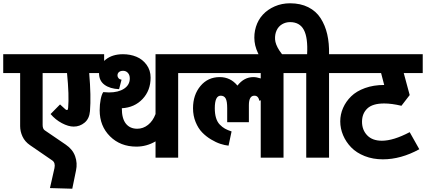

<svg xmlns="http://www.w3.org/2000/svg" viewBox="-55 -966 2618 1180"><path d="M-35.2 -632.8H585V-517.1H493.2Q505.4 -374.5 498 -283.2Q494.1 -236.3 464.8 -212.2Q435.5 -188 397.9 -188Q365.2 -188 325.2 -209.2Q285.2 -230.5 255.9 -265.1L314 -324.2Q342.3 -297.4 347.2 -293.9Q362.3 -282.2 363.8 -303.2Q370.6 -378.4 356.9 -517.1H207V-198.2Q207 -173.8 220.2 -165L349.1 -77.1Q391.6 -48.3 406.7 -5.9Q421.9 36.6 412.1 82L389.2 193.8L252 189.9L279.8 66.9Q286.6 34.2 266.1 20L128.9 -74.2Q97.7 -95.7 83.3 -127Q68.8 -158.2 68.8 -190.9V-517.1H-35.2Z M900.9 2.9V-97.2Q845.7 -64.9 783.7 -64.9Q684.6 -64.9 621.1 -128.2Q557.6 -191.4 557.6 -288.1Q557.6 -324.2 563.7 -355.2Q569.8 -386.2 579.6 -399.9Q604 -397.9 614.7 -397.9Q672.9 -397.9 707.8 -421.1Q742.7 -444.3 742.7 -483.9Q742.7 -504.9 731.2 -517.8Q719.7 -530.8 701.7 -530.8Q685.5 -530.8 676.3 -523.2Q667 -515.6 667 -502Q667 -492.7 673.8 -485.1Q680.7 -477.5 691.9 -476.1L676.8 -418Q620.6 -420.4 587.2 -445.1Q553.7 -469.7 553.7 -516.1Q553.7 -567.9 595 -600.3Q636.2 -632.8 700.7 -632.8Q745.6 -632.8 783.4 -617.2Q821.3 -601.6 845.9 -567.9Q870.6 -534.2 870.6 -488.8Q870.6 -410.2 821.3 -357.7Q772 -305.2 693.8 -300.8Q693.4 -238.3 718.3 -206.5Q743.2 -174.8 788.6 -174.8Q824.7 -174.8 854.7 -198.5Q884.8 -222.2 900.9 -265.1V-632.8H1145V-517.1H1040V2.9Z M1074.2 -632.8H1792.5V-517.1H1687.5V2.9H1547.4V-350.1L1539.6 -346.2Q1535.2 -363.3 1527.8 -370.6Q1520.5 -377.9 1508.3 -377.9Q1474.6 -377.9 1474.6 -319.8V-214.8H1341.3V-301.8Q1341.3 -344.2 1331.8 -361.1Q1322.3 -377.9 1301.3 -377.9Q1265.1 -377.9 1265.1 -300.8Q1265.1 -266.6 1272.7 -241.5Q1280.3 -216.3 1295.7 -200.4Q1311 -184.6 1327.6 -175.3Q1344.2 -166 1368.2 -158.2L1349.6 -70.8Q1326.2 -73.2 1299.3 -82Q1272.5 -90.8 1241.9 -109.1Q1211.4 -127.4 1187.3 -152.3Q1163.1 -177.2 1147.2 -216.1Q1131.3 -254.9 1131.3 -300.8Q1131.3 -382.8 1177 -437.5Q1222.7 -492.2 1295.4 -492.2Q1361.3 -492.2 1404.3 -439.9Q1444.8 -492.2 1502.4 -492.2Q1521.5 -492.2 1547.4 -483.9V-517.1H1074.2Z M1827.1 2.9V-517.1H1742.2V-632.8H1832.5Q1837.9 -734.4 1812.5 -782.2Q1787.1 -830.1 1727.5 -830.1Q1700.7 -830.1 1678.2 -816.7Q1655.8 -803.2 1644.8 -778.8Q1633.8 -754.4 1635.5 -724.1Q1637.2 -693.8 1662.1 -655.3Q1687 -616.7 1733.4 -580.1L1627.4 -517.1Q1574.7 -561.5 1544.7 -612.8Q1514.6 -664.1 1509.5 -710.7Q1504.4 -757.3 1517.8 -800.8Q1531.2 -844.2 1560.5 -876Q1589.8 -907.7 1633.3 -926.8Q1676.8 -945.8 1727.5 -945.8Q1792 -945.8 1839.8 -921.6Q1887.7 -897.5 1915.5 -854Q1943.4 -810.5 1956.1 -755.4Q1968.8 -700.2 1967.3 -632.8H2073.2V-517.1H1967.3V2.9Z M2002.9 -632.8H2543V-517.1H2426.3L2462.9 -381.8L2412.1 -315.9Q2352.5 -330.1 2306.2 -330.1Q2234.9 -330.1 2202.4 -299.1Q2169.9 -268.1 2169.9 -217.8Q2169.9 -167.5 2201.7 -134.3Q2233.4 -101.1 2292 -101.1Q2362.8 -101.1 2462.9 -153.8L2522 -48.8Q2409.2 13.2 2297.9 13.2Q2236.8 13.2 2186.3 -6.8Q2135.7 -26.9 2103.5 -60.1Q2071.3 -93.3 2053.7 -134.8Q2036.1 -176.3 2036.1 -220.2Q2036.1 -263.2 2053.5 -302.7Q2070.8 -342.3 2103.3 -374Q2135.7 -405.8 2188.2 -424.8Q2240.7 -443.8 2306.2 -443.8L2287.1 -517.1H2002.9Z"/></svg>

Font: LT Superior
Style: Bold
Weight: 400
Designer: Daniel Lyons
Foundry: LyonsType
Version: Version 1.000